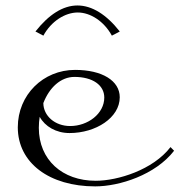

<svg xmlns="http://www.w3.org/2000/svg" viewBox="-20 -654 640 684"><path d="M43.4 -200.5C43.4 -73.4 156.3 10 319.1 10C405.6 10 533.7 -31 600.2 -117L587.4 -130C525.3 -49 399.6 -10 320.9 -10C202.1 -10 118.3 -84.6 118.3 -198.7C118.3 -212.1 119.5 -225.9 121.4 -237.8C140.4 -203.3 180 -180 227.7 -180C321.4 -180 406.6 -234.7 406.6 -307.5C406.6 -366.3 344.2 -405 247.4 -405C133.7 -405 43.4 -316 43.4 -200.5ZM134.4 -286.8C155.7 -341.8 196.1 -380 245.2 -380C310 -380 351.5 -350.8 351.5 -306.5C351.5 -249 293.1 -205 229.9 -205C175.9 -205 134.7 -241 134.4 -286.8ZM406.7 -541.8C359.7 -601.7 308 -634.5 256 -634.5C204 -634.5 153.4 -601.7 106.3 -541.8L134.5 -527C162.3 -578.3 212 -609.5 257 -609.5C302 -609.5 350.6 -578.3 378.5 -527Z"/></svg>

Font: Galberik
Style: Regular
Weight: 400
Designer: Gluk
Foundry: Gluk
Version: Version 0.50